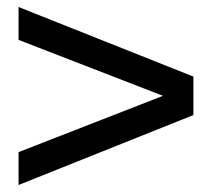

<svg xmlns="http://www.w3.org/2000/svg" viewBox="-20 -521 600 549"><path d="M33 -86 446 -247 33 -407V-501L533 -302V-192L33 8Z"/></svg>

Font: Hanken Grotesk SemiBold
Style: Regular
Weight: 600
Designer: Alfredo Marco Pradil
Foundry: Hanken Design Co.
Version: Version 3.014